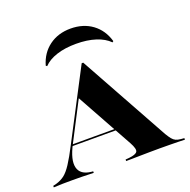

<svg xmlns="http://www.w3.org/2000/svg" viewBox="-157 -911 1029 1042"><g transform="rotate(-20 357.5 -389.5)"><path d="M157.3 -187.1Q115.3 -107.3 126.6 -61.7Q137.9 -16.1 200 -9.7L209.7 -8.9V0Q166.1 -1.6 139.1 -2Q112.1 -2.4 82.3 -2.4Q54 -2.4 31.9 -2Q9.7 -1.6 -21 0V-8.9L-1.6 -13.7Q25.8 -21.8 46.4 -37.5Q66.9 -53.2 89.9 -88.3Q112.9 -123.4 145.2 -186.3L351.6 -581.5H360.5L646 -65.3Q658.1 -45.2 667.3 -33.9Q676.6 -22.6 687.9 -17.3Q699.2 -12.1 716.9 -10.5L736.3 -8.9V0Q721 -0.8 698.8 -1.2Q676.6 -1.6 649.2 -2Q621.8 -2.4 591.9 -2.4H590.3Q560.5 -2.4 532.3 -2Q504 -1.6 478.6 -1.2Q453.2 -0.8 432.3 -0.4Q411.3 0 396.8 0V-8.9L416.9 -10.5Q456.5 -14.5 465.3 -28.2Q474.2 -41.9 451.6 -83.1L270.2 -411.3L286.3 -436.3ZM147.6 -175.8 152.4 -184.7H444.4L450 -175.8ZM358.1 -779Q431.5 -779 483.1 -741.1Q534.7 -703.2 554 -635.5L547.6 -630.6Q519.4 -659.7 470.6 -675.4Q421.8 -691.1 358.1 -691.1Q294.4 -691.1 246 -675.4Q197.6 -659.7 170.2 -630.6L163.7 -635.5Q183.1 -703.2 234.7 -741.1Q286.3 -779 358.1 -779Z"/></g></svg>

Font: Playfair 144pt SemiExpanded Black
Style: Regular
Weight: 900
Width: 6
Designer: Claus Eggers Sørensen
Foundry: Claus Eggers Sørensen
Version: Version 2.203